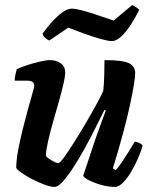

<svg xmlns="http://www.w3.org/2000/svg" viewBox="-20 -737 586 757"><path d="M195 0Q180 0 155.5 -9Q131 -18 106 -31Q81 -44 63.5 -56.5Q46 -69 44 -75Q44 -105 51.5 -145Q59 -185 69.5 -227Q80 -269 90 -305.5Q100 -342 107.5 -367.5Q115 -393 115 -400Q115 -419 86 -419H38Q38 -431 41 -444Q44 -457 46 -464Q59 -471 85 -479.5Q111 -488 137 -494Q163 -500 177 -500Q202 -500 219.5 -487.5Q237 -475 237 -451Q237 -435 229.5 -403Q222 -371 210.5 -331Q199 -291 187.5 -250.5Q176 -210 168.5 -175.5Q161 -141 161 -122Q170 -112 186 -103Q202 -94 210 -94Q216 -94 232 -116Q248 -138 270 -172.5Q292 -207 315 -246Q338 -285 357.5 -320.5Q377 -356 387 -378Q390 -404 391 -439Q392 -474 392 -500Q465 -500 489 -487.5Q513 -475 513 -449Q513 -419 492 -321Q471 -223 425 -73L436 -66Q446 -76 459.5 -96Q473 -116 487 -138.5Q501 -161 511 -178Q520 -178 530 -173Q540 -168 542 -163Q537 -142 525 -114.5Q513 -87 497.5 -60.5Q482 -34 465 -17Q448 0 434 0Q407 0 379 -8Q351 -16 330.5 -26.5Q310 -37 308 -44L357 -191Q368 -223 379.5 -254Q391 -285 397 -301L392 -304Q375 -270 354.5 -229Q334 -188 311.5 -147.5Q289 -107 267 -73.5Q245 -40 226.5 -20Q208 0 195 0ZM421 -575Q407 -575 376.5 -583.5Q346 -592 311.5 -604.5Q277 -617 249 -628L174 -577Q168 -580 159 -587Q150 -594 148 -605Q164 -627 184.5 -650Q205 -673 225.5 -688Q246 -703 263 -703Q277 -703 305.5 -695.5Q334 -688 367 -676.5Q400 -665 428 -656L501 -717Q506 -714 514.5 -709.5Q523 -705 529 -698Q515 -670 497 -641.5Q479 -613 459 -594Q439 -575 421 -575Z"/></svg>

Font: Texturina 72pt 72pt ExtraBold
Style: Italic
Weight: 800
Italic angle: -11°
Designer: Guillermo Torres Carreño
Foundry: Omnibus-Type
Version: Version 1.002; ttfautohint (v1.8.3)